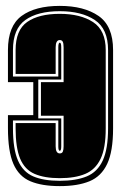

<svg xmlns="http://www.w3.org/2000/svg" viewBox="-20 -621 413 652"><path d="M183 11Q122 11 83 -5.5Q44 -22 25.5 -64.5Q7 -107 7 -186V-230H93V-342H7V-451Q7 -533 53.5 -567Q100 -601 183 -601Q265 -601 314.5 -567Q364 -533 364 -451V-185Q364 -107 344 -64.5Q324 -22 284 -5.5Q244 11 183 11ZM183 -7Q238 -7 274.5 -22Q311 -37 329 -76Q347 -115 347 -185V-451Q347 -523 302 -553Q257 -583 183 -583Q108 -583 66 -553Q24 -523 24 -451V-361H178V-460Q178 -476 183 -476Q188 -476 188 -460V-351H110V-219H188V-124Q188 -109 183 -109Q178 -109 178 -124V-212H24V-186Q24 -115 41 -76Q58 -37 93 -22Q128 -7 183 -7ZM183 -16Q131 -16 97.5 -30.5Q64 -45 48.5 -82Q33 -119 33 -186V-203H169V-124Q169 -100 183 -100Q191 -100 193.5 -106.5Q196 -113 196 -124V-228H119V-342H196V-460Q196 -474 193 -479.5Q190 -485 183 -485Q169 -485 169 -460V-370H33V-451Q33 -519 72.5 -546.5Q112 -574 183 -574Q253 -574 296 -546Q339 -518 339 -451V-185Q339 -118 321.5 -81.5Q304 -45 269.5 -30.5Q235 -16 183 -16Z"/></svg>

Font: Alumni Sans Collegiate One
Style: Regular
Weight: 400
Designer: Robert E. Leuschke
Foundry: Robert E. Leuschke
Version: Version 1.100